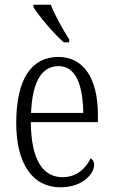

<svg xmlns="http://www.w3.org/2000/svg" viewBox="-20 -786 479 816"><path d="M251 -606H274V-619C249 -657 213 -721 196 -766H122V-756C143 -721 209 -642 251 -606ZM237 10C333 10 380 -49 380 -85C380 -100 373 -109 365 -113C345 -71 307 -33 246 -33C162 -33 112 -107 111 -267H396V-298C396 -455 334 -544 228 -544C114 -544 49 -451 49 -263C49 -89 119 10 237 10ZM334 -306H112C117 -431 153 -505 229 -505C303 -505 332 -424 334 -306Z"/></svg>

Font: Noto Serif Sinhala Condensed Light
Style: Regular
Weight: 300
Width: 3
Designer: Jelle Bosma - Monotype Design Team
Foundry: Monotype Imaging Inc.
Version: Version 2.007